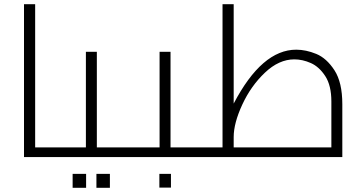

<svg xmlns="http://www.w3.org/2000/svg" viewBox="-20 -746 1706 912"><path d="M239 -46V0H94V-726H147V-46Z M239 0ZM589 -46V0H239V-46H388V-500H440V-46ZM325 80H389V146H325ZM438 80H502V146H438Z M589 0ZM939 -46V0H589V-46H738V-500H790V-46ZM737 80H792V145H737Z M1606 -251V0H939V-46H1037V-726H1090V-254Q1224 -510 1387 -510Q1433 -510 1482 -490Q1531 -470 1568.5 -412.5Q1606 -355 1606 -251ZM1090 -95V-46H1554V-264Q1554 -340 1525 -384.5Q1496 -429 1456.5 -446.5Q1417 -464 1378 -464Q1305 -464 1238.5 -401Q1172 -338 1131 -249.5Q1090 -161 1090 -95Z"/></svg>

Font: Cairo Light
Style: Regular
Weight: 300
Designer: Mohamed Gaber, the designers of Titillium
Foundry: Kief Type Foundry
Version: Version 2.009; ttfautohint (v1.5.33-1714) -l 8 -r 50 -G 200 